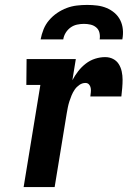

<svg xmlns="http://www.w3.org/2000/svg" viewBox="-20 -760 540 780"><path d="M76 0 144 -415H87L88 -520H288L274 -434Q284 -453 297.5 -470.5Q311 -488 328.5 -501.5Q346 -515 366.5 -521.5Q387 -528 407 -528Q425 -528 439.5 -520.5Q454 -513 462.5 -499.5Q471 -486 474.5 -469.5Q478 -453 478 -436.5Q478 -420 476.5 -402.5Q475 -385 473 -368H347Q348 -377 349 -385.5Q350 -394 348.5 -402.5Q347 -411 341.5 -417Q336 -423 327 -423Q314 -423 302.5 -415Q291 -407 283.5 -396Q276 -385 271 -373Q266 -361 262 -348.5Q258 -336 255.5 -323.5Q253 -311 251 -299L202 0ZM145 -600Q149 -621 157 -641Q165 -661 179.5 -678Q194 -695 212.5 -707.5Q231 -720 251 -727.5Q271 -735 292 -737.5Q313 -740 334 -740Q355 -740 375 -737.5Q395 -735 413 -727.5Q431 -720 445.5 -707.5Q460 -695 468.5 -678Q477 -661 479 -641Q481 -621 477 -600H385Q387 -614 384 -627Q381 -640 371 -648.5Q361 -657 348 -660Q335 -663 321 -663Q307 -663 293 -660Q279 -657 267 -648.5Q255 -640 247 -627Q239 -614 237 -600Z"/></svg>

Font: Iosevka Curly Slab Extrabold
Style: Italic
Weight: 800
Italic angle: -9°
Monospace: yes
Designer: Belleve Invis
Foundry: Belleve Invis
Version: Version 22.1.2; ttfautohint (v1.8.4)